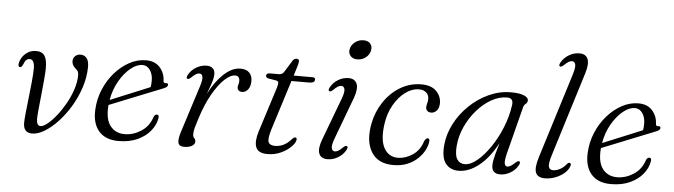

<svg xmlns="http://www.w3.org/2000/svg" viewBox="-46 -902 3840 1094"><g transform="rotate(5 1874.0 -354.5)"><path d="M111.5 -46Q111.5 -65 115.5 -104.5Q119.5 -144 125 -191.5Q130.5 -239 134.8 -283.5Q139 -328 139.5 -357.5Q140.5 -412 111.5 -412Q88.5 -412 78 -380Q70.5 -361.5 61 -361.5Q49 -362 51 -378Q52.5 -395.5 64.2 -415Q76 -434.5 96.5 -447.8Q117 -461 144.5 -461Q180.5 -461 194.5 -436.8Q208.5 -412.5 207.5 -363.5Q207 -338.5 203.2 -297Q199.5 -255.5 194.8 -210.5Q190 -165.5 186.5 -128.8Q183 -92 183 -76Q183.5 -37 206 -37Q221.5 -37 245 -55.8Q268.5 -74.5 294.2 -106.5Q320 -138.5 342.8 -178.5Q365.5 -218.5 379.8 -261Q394 -303.5 394.5 -343Q394.5 -357 391 -364.5Q387.5 -372 375.5 -382Q355 -399.5 355.5 -423.5Q356 -440 368 -451.2Q380 -462.5 399 -462.5Q420.5 -462.5 433.8 -446Q447 -429.5 446.5 -394.5Q445.5 -336 426.5 -278Q407.5 -220 376.5 -168.2Q345.5 -116.5 308 -76.5Q270.5 -36.5 232.5 -13.5Q194.5 9.5 161.5 9.5Q112 9.5 111.5 -46Z M871.5 -139Q865.5 -102 838.2 -68Q811 -34 764.8 -12.5Q718.5 9 655.5 9Q580.5 9 542.5 -35.5Q504.5 -80 509 -159Q512 -219 535 -273.8Q558 -328.5 595.2 -371Q632.5 -413.5 678.2 -438.2Q724 -463 773 -463Q824.5 -463 852.5 -431.2Q880.5 -399.5 882 -355.5Q883 -341 895.5 -343Q909.5 -345.5 909.5 -334Q909.5 -327.5 903.5 -322.2Q897.5 -317 881 -310.5Q858.5 -301.5 819 -285.8Q779.5 -270 734.2 -251.8Q689 -233.5 648 -217.2Q607 -201 581.5 -190.5Q581 -186 581 -181.5Q576 -107 605.8 -70Q635.5 -33 687 -33Q736 -33 781 -61.8Q826 -90.5 843.5 -145.5Q851 -160.5 861 -160Q875.5 -160 871.5 -139ZM755.5 -434.5Q722.5 -434.5 687.2 -405.8Q652 -377 624 -328.5Q596 -280 585.5 -219.5Q613 -231 654.2 -248Q695.5 -265 737.8 -282.2Q780 -299.5 812 -313Q815 -327 815 -350.5Q815 -386.5 798.2 -410.5Q781.5 -434.5 755.5 -434.5Z M1016 -378.5Q1007 -383 1016.5 -400.5Q1032 -429 1060.5 -445.8Q1089 -462.5 1120 -462.5Q1141.5 -462.5 1154.2 -451.5Q1167 -440.5 1167 -418Q1167 -396 1156.8 -365.2Q1146.5 -334.5 1134.5 -302.5Q1170 -373.5 1217.5 -418Q1265 -462.5 1313.5 -462.5Q1347.5 -462.5 1364.5 -444.2Q1381.5 -426 1381 -396.5Q1380.5 -365.5 1366.5 -348.2Q1352.5 -331 1333.5 -331Q1320 -331 1313 -337.8Q1306 -344.5 1306 -354Q1306 -363.5 1309 -372.2Q1312 -381 1312 -392Q1312 -421 1285.5 -421Q1259.5 -421 1226 -390Q1192.5 -359 1158.8 -300.2Q1125 -241.5 1099 -158.5Q1087.5 -123.5 1082.2 -103.5Q1077 -83.5 1077 -67.5Q1077 -51.5 1084.8 -44.8Q1092.5 -38 1092.5 -24.5Q1092.5 -10.5 1075.8 -0.5Q1059 9.5 1030 9.5Q1003 9.5 997.5 -10.5Q992 -30.5 1007 -76.5L1091 -340Q1104.5 -381 1100.5 -397.8Q1096.5 -414.5 1082 -414.5Q1073 -414.5 1062.5 -408.5Q1052 -402.5 1037 -387.5Q1023.5 -375 1016 -378.5Z M1521 -413 1476 -420.5Q1461.5 -424 1461.5 -435.5Q1461.5 -450 1482.5 -450H1533.5Q1550.5 -450 1561 -463.5L1605.5 -535Q1614 -546.5 1627 -546.5Q1641 -546.5 1641 -532.5Q1641 -524 1635 -504L1618 -449.5H1726.5Q1741.5 -449.5 1741.5 -437.5Q1741.5 -417.5 1708.5 -417.5H1608L1518.5 -133.5Q1501 -76.5 1509.2 -58.8Q1517.5 -41 1547 -41Q1572.5 -41 1595.2 -52Q1618 -63 1642 -90Q1650 -99 1657 -99Q1667.5 -99 1666.5 -88Q1665.5 -70.5 1643.8 -47.8Q1622 -25 1586.5 -8Q1551 9 1508 9Q1454.5 9 1441.8 -23.5Q1429 -56 1447 -114.5L1528.5 -370.5Q1535.5 -393.5 1534 -402Q1532.5 -410.5 1521 -413Z M1970.5 -573Q1945.5 -573 1932 -588.5Q1918.5 -604 1922.5 -625.5Q1926.5 -650 1947.8 -667.2Q1969 -684.5 1997.5 -684.5Q2024 -684.5 2036.5 -669.2Q2049 -654 2045 -631.5Q2041 -607.5 2020 -590.2Q1999 -573 1970.5 -573ZM1882 -114Q1866.5 -73 1870.5 -56.2Q1874.5 -39.5 1889.5 -39.5Q1898 -39.5 1908.8 -45.5Q1919.5 -51.5 1934.5 -66.5Q1947.5 -79 1955.5 -75.5Q1964.5 -71 1955 -53.5Q1939 -25 1910.8 -8.2Q1882.5 8.5 1850.5 8.5Q1813.5 8.5 1802.5 -19.5Q1791.5 -47.5 1812 -101.5L1901.5 -340Q1917 -381 1912.8 -397.8Q1908.5 -414.5 1894 -414.5Q1885 -414.5 1874.5 -408.5Q1864 -402.5 1849 -387.5Q1835.5 -375 1828 -378.5Q1819 -383 1828.5 -400.5Q1844.5 -429 1872.5 -445.8Q1900.5 -462.5 1932 -462.5Q1967 -462.5 1979 -434.5Q1991 -406.5 1970.5 -351Z M2336.5 -433.5Q2296.5 -433.5 2258.8 -405.5Q2221 -377.5 2193.5 -329.2Q2166 -281 2157.5 -220.5Q2144.5 -128.5 2171 -81.2Q2197.5 -34 2252 -34.5Q2294 -35 2334.8 -62.5Q2375.5 -90 2391.5 -143Q2401 -160 2410 -160Q2423.5 -159.5 2420 -140Q2418 -119 2405 -93.5Q2392 -68 2368 -44.5Q2344 -21 2308.8 -6Q2273.5 9 2227.5 9Q2139 9 2101.5 -52.8Q2064 -114.5 2083.5 -216Q2097 -284.5 2134.5 -340.5Q2172 -396.5 2227.2 -429.8Q2282.5 -463 2348.5 -463Q2405 -463 2433.8 -433.5Q2462.5 -404 2462 -364Q2461.5 -336.5 2447.8 -322Q2434 -307.5 2416.5 -307.5Q2402 -307.5 2394 -315.5Q2386 -323.5 2386 -335.5Q2386.5 -346.5 2390 -358.8Q2393.5 -371 2393.5 -383.5Q2393.5 -405.5 2378.5 -419.5Q2363.5 -433.5 2336.5 -433.5Z M2867 -113.5Q2856.5 -71 2860 -55Q2863.5 -39 2876 -39Q2893 -39 2920.5 -65.5Q2934 -78 2941.5 -74.5Q2950.5 -70.5 2941 -52.5Q2925.5 -24 2896.8 -7.5Q2868 9 2839 9Q2790.5 9 2790.5 -38.5Q2790.5 -50.5 2793 -65.2Q2795.5 -80 2801.8 -104.2Q2808 -128.5 2820.5 -169Q2774 -82 2716.5 -36.5Q2659 9 2600.5 9Q2553.5 9 2527.2 -23.5Q2501 -56 2507 -128.5Q2512.5 -192.5 2543.5 -252.2Q2574.5 -312 2624 -359.5Q2673.5 -407 2734.5 -434.8Q2795.5 -462.5 2860 -462.5Q2909.5 -462.5 2935 -451.5Q2960.5 -440.5 2959.5 -424Q2959 -411 2949 -403.8Q2939 -396.5 2936 -383.5ZM2578.5 -134Q2573.5 -78 2588.8 -54.8Q2604 -31.5 2633 -31.5Q2665.5 -31.5 2703 -62.5Q2740.5 -93.5 2776 -145.2Q2811.5 -197 2837.5 -260.8Q2863.5 -324.5 2872.5 -390.5Q2878.5 -431 2840.5 -431Q2795.5 -431 2751.2 -406Q2707 -381 2669.8 -338.5Q2632.5 -296 2608 -243Q2583.5 -190 2578.5 -134Z M3272 -607 3123 -127Q3107 -75.5 3112.2 -58.2Q3117.5 -41 3137.5 -41Q3156 -41 3176.5 -51.8Q3197 -62.5 3213 -83Q3221 -92.5 3228 -91Q3240 -89 3233 -71Q3226 -50 3204.8 -31.8Q3183.5 -13.5 3154.2 -2.2Q3125 9 3094.5 9Q3053 9 3042 -18.8Q3031 -46.5 3051 -110L3202 -594.5Q3215 -636 3210.5 -652.8Q3206 -669.5 3191 -669.5Q3182.5 -669.5 3171.8 -663.5Q3161 -657.5 3146 -642.5Q3133 -630 3125 -633.5Q3116 -638 3125.5 -655.5Q3141.5 -684 3169.8 -700.8Q3198 -717.5 3230 -717.5Q3266.5 -717.5 3277.8 -689.5Q3289 -661.5 3272 -607Z M3688 -139Q3682 -102 3654.8 -68Q3627.5 -34 3581.2 -12.5Q3535 9 3472 9Q3397 9 3359 -35.5Q3321 -80 3325.5 -159Q3328.5 -219 3351.5 -273.8Q3374.5 -328.5 3411.8 -371Q3449 -413.5 3494.8 -438.2Q3540.5 -463 3589.5 -463Q3641 -463 3669 -431.2Q3697 -399.5 3698.5 -355.5Q3699.5 -341 3712 -343Q3726 -345.5 3726 -334Q3726 -327.5 3720 -322.2Q3714 -317 3697.5 -310.5Q3675 -301.5 3635.5 -285.8Q3596 -270 3550.8 -251.8Q3505.5 -233.5 3464.5 -217.2Q3423.5 -201 3398 -190.5Q3397.5 -186 3397.5 -181.5Q3392.5 -107 3422.2 -70Q3452 -33 3503.5 -33Q3552.5 -33 3597.5 -61.8Q3642.5 -90.5 3660 -145.5Q3667.5 -160.5 3677.5 -160Q3692 -160 3688 -139ZM3572 -434.5Q3539 -434.5 3503.8 -405.8Q3468.5 -377 3440.5 -328.5Q3412.5 -280 3402 -219.5Q3429.5 -231 3470.8 -248Q3512 -265 3554.2 -282.2Q3596.5 -299.5 3628.5 -313Q3631.5 -327 3631.5 -350.5Q3631.5 -386.5 3614.8 -410.5Q3598 -434.5 3572 -434.5Z"/></g></svg>

Font: Fraunces 9pt S000 Light
Style: Italic
Weight: 300
Italic angle: -16°
Version: Version 1.000; ttfautohint (v1.8.3)